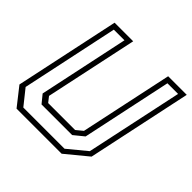

<svg xmlns="http://www.w3.org/2000/svg" viewBox="-176 -867 1033 1033"><g transform="rotate(45 340.5 -350.0)"><path d="M86 0 5 -103 132 -700H273.5L161 -172L185 -141.5H390L427 -172L539.5 -700H681L554 -103L429 0ZM107.5 -30H421L526.5 -117L644.5 -670.5H563.5L454.5 -157L398 -111H165L127.5 -157L236.5 -670.5H155.5L38 -117Z"/></g></svg>

Font: Tourney Thin Light
Style: Italic
Weight: 300
Italic angle: -12°
Version: Version 1.015